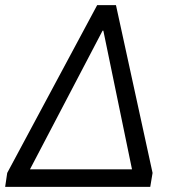

<svg xmlns="http://www.w3.org/2000/svg" viewBox="-22 -725 678 745"><path d="M-2 0 6 -54 355 -705H428L570 -54L561 0ZM376 -606 77 -35 81 -68H504L497 -35L379 -606Z"/></svg>

Font: Nunito Sans 10pt SemiCondensed
Style: Italic
Weight: 400
Width: 4
Italic angle: -9°
Designer: Vernon Adams
Foundry: Vernon Adams
Version: Version 3.101;gftools[0.9.27]